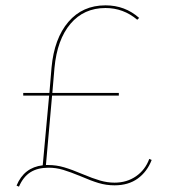

<svg xmlns="http://www.w3.org/2000/svg" viewBox="-20 -683 635 719"><path d="M548 -84Q531 -40 496 -14.5Q461 11 409 11Q378 11 349.5 2.5Q321 -6 282 -23Q243 -39 216.5 -47Q190 -55 162 -55Q121 -55 94 -38Q67 -21 51 16L42 12Q70 -56 140 -64L164 -325H67V-335H165L173 -430Q183 -539 236 -601Q289 -663 375 -663Q448 -663 501 -616L494 -609Q442 -653 375 -653Q294 -653 244 -594Q194 -535 184 -429L176 -335H425V-325H175L152 -65H161Q191 -65 220 -56.5Q249 -48 289 -31Q327 -15 354.5 -7Q382 1 409 1Q455 1 489.5 -23Q524 -47 539 -88Z"/></svg>

Font: Ysabeau Hairline
Style: Regular
Weight: 100
Designer: Christian Thalmann (Catharsis Fonts)
Version: Version 0.003